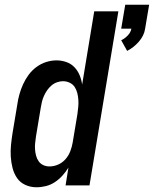

<svg xmlns="http://www.w3.org/2000/svg" viewBox="-20 -783 650 811"><path d="M517 -568 492 -613Q507 -620 519.5 -633Q532 -646 535 -662H492L509 -763H610L593 -662Q591 -647 584 -633Q577 -619 566.5 -607Q556 -595 543.5 -585Q531 -575 517 -568ZM134 8Q109 8 87 -2Q65 -12 52 -31Q39 -50 33 -73.5Q27 -97 25.5 -121.5Q24 -146 26.5 -171Q29 -196 33 -221L53 -341Q56 -363 62 -384.5Q68 -406 77.5 -427Q87 -448 101 -467Q115 -486 134 -500Q153 -514 175 -521Q197 -528 219 -528Q240 -528 260 -521Q280 -514 294 -499.5Q308 -485 316 -466Q324 -447 327 -426L378 -735H480L358 0H257L269 -75Q258 -57 243.5 -41Q229 -25 211.5 -13.5Q194 -2 174 3Q154 8 134 8ZM189 -80Q208 -80 226 -88Q244 -96 257 -111Q270 -126 277 -144.5Q284 -163 287 -181L307 -301Q309 -316 310.5 -331Q312 -346 311 -361Q310 -376 306.5 -390Q303 -404 295.5 -415.5Q288 -427 274.5 -433.5Q261 -440 246 -440Q234 -440 221 -435.5Q208 -431 197.5 -422Q187 -413 179 -401.5Q171 -390 165.5 -377.5Q160 -365 157 -352.5Q154 -340 152 -327L132 -207Q130 -193 128.5 -179Q127 -165 128 -151.5Q129 -138 132.5 -125Q136 -112 143.5 -101.5Q151 -91 163 -85.5Q175 -80 189 -80Z"/></svg>

Font: Iosevka SS04 Semibold Oblique
Style: Regular
Weight: 600
Italic angle: -9°
Monospace: yes
Designer: Belleve Invis
Foundry: Belleve Invis
Version: Version 19.0.0; ttfautohint (v1.8.4)